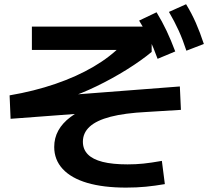

<svg xmlns="http://www.w3.org/2000/svg" viewBox="-20 -837 978 896"><path d="M233 -151.2Q233 -192.8 252 -227.5Q271 -262.2 309.1 -291Q347.2 -319.7 404.7 -342.9L407.5 -311L29.4 -282.6L24.8 -392Q138.9 -411.4 238.4 -445.5Q337.9 -479.5 417.1 -526.1Q496.3 -572.6 549.6 -628.7L588.8 -604.1H128.8V-712.9H687.8V-594.7Q638.6 -553.9 570.6 -511.6Q502.7 -469.4 430.5 -434.5Q358.3 -399.6 295.8 -379.6L266.8 -391L819.3 -433.5L824.3 -324.3L664.4 -314.5Q561.9 -309.3 496 -292.2Q430.1 -275 398.5 -245.9Q366.8 -216.8 366.8 -175.6Q366.8 -140.4 389.7 -116.9Q412.6 -93.4 458.8 -81.6Q505 -69.9 575.4 -69.9Q613.8 -69.9 649.6 -73.6Q685.4 -77.3 735.4 -86.2L749.3 22.2Q703.3 30.1 660.6 34.3Q617.9 38.5 568.1 38.5Q462.3 38.5 387.2 16.5Q312.2 -5.6 272.6 -48.5Q233 -91.4 233 -151.2ZM629.2 -740.9 710.6 -779.7Q736.7 -736.9 757.3 -693.4Q777.9 -649.9 797.8 -596.9L715.4 -562.5Q697.3 -613.3 676.8 -655.6Q656.4 -697.9 629.2 -740.9ZM768.4 -781.4 848.4 -817.3Q874.3 -775 893.9 -730.5Q913.5 -685.9 931.3 -631.8L849.8 -600.4Q833.1 -651.9 813.8 -694.4Q794.4 -736.9 768.4 -781.4Z"/></svg>

Font: Pretendard JP Variable
Style: Regular
Weight: 400
Designer: Base glyphs from Inter by Rasmus Andersson; Hangul glyphs from Noto Sans CJK(Source Han Sans) by Jang Soo-young and Kang
Foundry: Kil Hyung-jin
Version: Version 1.307;Glyphs 3.2 (3192)